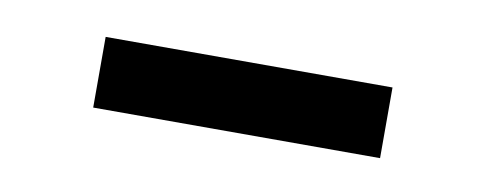

<svg xmlns="http://www.w3.org/2000/svg" viewBox="-26 -765 466 187"><g transform="rotate(10 207.0 -671.0)"><path d="M352.5 -635.7V-705.6H68.8V-635.7Z"/></g></svg>

Font: Roboto Condensed
Style: Regular
Weight: 400
Designer: Google
Version: Version 2.134; 2016